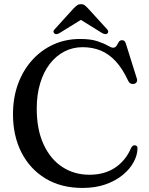

<svg xmlns="http://www.w3.org/2000/svg" viewBox="-20 -908 732 946"><path d="M657.5 -177Q657 -143 638.2 -108.8Q619.5 -74.5 584.5 -45.8Q549.5 -17 499.8 0.5Q450 18 386.5 18Q280.5 18 203.8 -28.8Q127 -75.5 85.5 -157.2Q44 -239 44 -345Q44 -426 68.5 -493.5Q93 -561 137.8 -611Q182.5 -661 242.8 -688.5Q303 -716 374.5 -716Q426.5 -716 459 -705.2Q491.5 -694.5 509.8 -683.8Q528 -673 537 -673Q548.5 -673 554 -682.2Q559.5 -691.5 565 -700.8Q570.5 -710 581.5 -710Q588.5 -710 593.2 -705.8Q598 -701.5 601 -690.5L654.5 -520Q657.5 -510.5 653 -503.2Q648.5 -496 639 -494.5Q630 -493 623 -496.8Q616 -500.5 611.5 -510Q584 -569.5 550.2 -606Q516.5 -642.5 476 -659Q435.5 -675.5 387 -675.5Q338 -675.5 296.8 -654Q255.5 -632.5 225 -592.8Q194.5 -553 177.8 -497.2Q161 -441.5 161 -373Q161 -269 195 -196Q229 -123 287.5 -85Q346 -47 420.5 -47Q494.5 -47 546.5 -81.5Q598.5 -116 625 -177Q629.5 -186.5 634.5 -189.8Q639.5 -193 646 -192Q652 -191 654.8 -187.2Q657.5 -183.5 657.5 -177ZM398.5 -822.5H358.5L482.5 -745.5Q499.5 -735.5 509 -743Q513 -746 513.2 -752Q513.5 -758 507 -764.5L413.5 -867Q404.5 -876.5 397.2 -882Q390 -887.5 379 -887.5Q368 -887.5 360.2 -882Q352.5 -876.5 343 -867L250 -764.5Q243 -758 243.5 -752Q244 -746 248 -743Q257.5 -735.5 274 -745.5Z"/></svg>

Font: Fraunces 24pt
Style: Regular
Weight: 400
Version: Version 1.000;[b76b70a41]